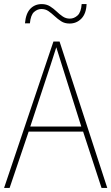

<svg xmlns="http://www.w3.org/2000/svg" viewBox="-20 -918 544 938"><path d="M476 0 386 -275H120L27 0H0L241 -715H271L504 0ZM282 -601Q276 -621 269.5 -641Q263 -661 255 -687Q248 -665 241 -643.5Q234 -622 227 -600L128 -300H377ZM102 -804Q106 -852 128 -875Q150 -898 184 -898Q207 -898 224.5 -887Q242 -876 256.5 -862Q271 -848 286.5 -837.5Q302 -827 321 -827Q342 -827 359 -842.5Q376 -858 379 -898H403Q401 -851 377.5 -827Q354 -803 320 -803Q296 -803 279 -814Q262 -825 247 -839Q232 -853 217 -863.5Q202 -874 182 -874Q163 -874 146.5 -859.5Q130 -845 126 -804Z"/></svg>

Font: Noto Sans Telugu SemiCondensed Thin
Style: Regular
Weight: 100
Width: 4
Designer: Jelle Bosma - Monotype Design Team
Foundry: Monotype Imaging Inc.
Version: Version 2.005; ttfautohint (v1.8.4.7-5d5b)